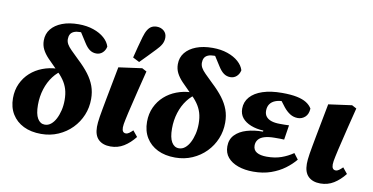

<svg xmlns="http://www.w3.org/2000/svg" viewBox="-77 -1008 2404 1237"><g transform="rotate(10 1125.5 -390.0)"><path d="M244 14Q177 14 128.5 -10Q80 -34 53 -78Q26 -122 26 -182Q26 -235 46 -278Q66 -321 100 -351.5Q134 -382 178.5 -399Q223 -416 272 -418L287 -441L317 -415Q280 -395 251.5 -357.5Q223 -320 207.5 -271Q192 -222 192 -167Q192 -108 209.5 -78.5Q227 -49 257 -49Q279 -49 297 -63.5Q315 -78 328 -103Q341 -128 348.5 -159.5Q356 -191 356 -226Q356 -267 346.5 -298Q337 -329 317.5 -356.5Q298 -384 267 -413Q233 -446 208 -472.5Q183 -499 170 -525Q157 -551 157 -582Q157 -626 182.5 -657.5Q208 -689 253.5 -706.5Q299 -724 361 -724Q415 -724 458.5 -709Q502 -694 530 -669Q558 -644 567 -614Q562 -589 545 -573.5Q528 -558 504 -558Q480 -558 461 -571.5Q442 -585 424 -614L371 -697L437 -696L443 -659Q432 -666 422.5 -669.5Q413 -673 403 -674.5Q393 -676 379 -676Q354 -676 338 -669Q322 -662 315 -649Q308 -636 308 -618Q308 -601 316.5 -585.5Q325 -570 344.5 -550.5Q364 -531 396 -500Q439 -460 467 -423Q495 -386 509 -347.5Q523 -309 523 -263Q523 -207 502.5 -157.5Q482 -108 444.5 -69.5Q407 -31 355.5 -8.5Q304 14 244 14Z M698 16Q648 16 619.5 -11Q591 -38 591 -94Q591 -106 592.5 -122.5Q594 -139 597.5 -161Q601 -183 606.5 -212.5Q612 -242 619 -280L660 -495L813 -516L843 -500L811 -372Q799 -320 789.5 -282.5Q780 -245 774 -218Q768 -191 764 -172.5Q760 -154 758 -141.5Q756 -129 756 -119Q756 -101 762.5 -92.5Q769 -84 781 -84Q792 -84 803 -92Q814 -100 826 -112L857 -74Q824 -32 785 -8Q746 16 698 16ZM743 -574Q752 -610 761 -645Q770 -680 780 -714Q789 -745 800.5 -763Q812 -781 826.5 -788.5Q841 -796 859 -796Q887 -796 906 -779.5Q925 -763 925 -735Q925 -712 914 -692Q903 -672 881 -650Q857 -624 834 -601Q811 -578 786 -552Z M1121 14Q1054 14 1005.5 -10Q957 -34 930 -78Q903 -122 903 -182Q903 -235 923 -278Q943 -321 977 -351.5Q1011 -382 1055.5 -399Q1100 -416 1149 -418L1164 -441L1194 -415Q1157 -395 1128.5 -357.5Q1100 -320 1084.5 -271Q1069 -222 1069 -167Q1069 -108 1086.5 -78.5Q1104 -49 1134 -49Q1156 -49 1174 -63.5Q1192 -78 1205 -103Q1218 -128 1225.5 -159.5Q1233 -191 1233 -226Q1233 -267 1223.5 -298Q1214 -329 1194.5 -356.5Q1175 -384 1144 -413Q1110 -446 1085 -472.5Q1060 -499 1047 -525Q1034 -551 1034 -582Q1034 -626 1059.5 -657.5Q1085 -689 1130.5 -706.5Q1176 -724 1238 -724Q1292 -724 1335.5 -709Q1379 -694 1407 -669Q1435 -644 1444 -614Q1439 -589 1422 -573.5Q1405 -558 1381 -558Q1357 -558 1338 -571.5Q1319 -585 1301 -614L1248 -697L1314 -696L1320 -659Q1309 -666 1299.5 -669.5Q1290 -673 1280 -674.5Q1270 -676 1256 -676Q1231 -676 1215 -669Q1199 -662 1192 -649Q1185 -636 1185 -618Q1185 -601 1193.5 -585.5Q1202 -570 1221.5 -550.5Q1241 -531 1273 -500Q1316 -460 1344 -423Q1372 -386 1386 -347.5Q1400 -309 1400 -263Q1400 -207 1379.5 -157.5Q1359 -108 1321.5 -69.5Q1284 -31 1232.5 -8.5Q1181 14 1121 14Z M1632 16Q1576 16 1532.5 0.5Q1489 -15 1464.5 -44Q1440 -73 1440 -116Q1440 -162 1468.5 -191.5Q1497 -221 1544.5 -235Q1592 -249 1650 -249L1651 -256Q1605 -258 1568.5 -272.5Q1532 -287 1512 -311.5Q1492 -336 1492 -372Q1492 -416 1520.5 -448.5Q1549 -481 1602 -498.5Q1655 -516 1728 -516Q1787 -516 1825.5 -508Q1864 -500 1888 -485Q1912 -470 1925 -448Q1923 -411 1902.5 -392.5Q1882 -374 1855 -374Q1827 -374 1804 -388.5Q1781 -403 1761 -428L1716 -487H1831L1832 -457Q1813 -461 1792.5 -462.5Q1772 -464 1745 -464Q1715 -464 1692.5 -455Q1670 -446 1658 -428.5Q1646 -411 1646 -385Q1646 -362 1658 -347Q1670 -332 1692.5 -324.5Q1715 -317 1747 -317Q1766 -317 1779.5 -317Q1793 -317 1808 -318L1793 -222Q1784 -223 1767 -223Q1750 -223 1732 -223Q1692 -223 1665 -215Q1638 -207 1625 -190.5Q1612 -174 1612 -152Q1612 -122 1635.5 -108Q1659 -94 1701 -94Q1754 -94 1795.5 -108.5Q1837 -123 1873 -148L1902 -110Q1875 -77 1836.5 -48.5Q1798 -20 1747 -2Q1696 16 1632 16Z M2071 16Q2021 16 1992.5 -11Q1964 -38 1964 -94Q1964 -106 1965.5 -122.5Q1967 -139 1970.5 -161Q1974 -183 1979.5 -212.5Q1985 -242 1992 -280L2033 -495L2186 -516L2216 -500L2184 -372Q2172 -320 2162.5 -282.5Q2153 -245 2147 -218Q2141 -191 2137 -172.5Q2133 -154 2131 -141.5Q2129 -129 2129 -119Q2129 -101 2135.5 -92.5Q2142 -84 2154 -84Q2165 -84 2176 -92Q2187 -100 2199 -112L2230 -74Q2197 -32 2158 -8Q2119 16 2071 16Z"/></g></svg>

Font: Source Serif 4 ExtraBold
Style: Italic
Weight: 800
Italic angle: -12°
Designer: Frank Grießhammer
Foundry: Adobe Systems Incorporated
Version: Version 4.004;hotconv 1.0.116;makeotfexe 2.5.65601